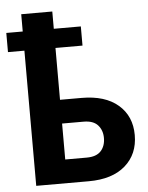

<svg xmlns="http://www.w3.org/2000/svg" viewBox="-68 -836 681 881"><g transform="rotate(-5 272.5 -395.5)"><path d="M330.6 -622.6H206.1V-383.8H305.2Q413.6 -383.8 473.6 -332Q533.7 -280.3 533.7 -192.9Q533.7 -105 473.6 -52.5Q413.6 0 305.2 0H63V-622.6H-12.7V-710.9H63V-790.5H206.1V-710.9H330.6ZM206.1 -274.4V-108.9H305.2Q349.6 -108.9 370.6 -131.8Q391.6 -154.8 391.6 -191.9Q391.6 -227.5 370.6 -251Q349.6 -274.4 305.2 -274.4Z"/></g></svg>

Font: Roboto Web
Style: Bold
Weight: 700
Designer: Google
Version: Version 1.200310; 2013